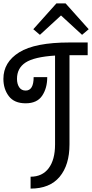

<svg xmlns="http://www.w3.org/2000/svg" viewBox="-20 -950 542 1130"><path d="M389 -700H496V-625H389V-100Q389 21 331 90.5Q273 160 160 160V90Q229 90 266.5 40Q304 -10 304 -100V-623Q181 -615 130.5 -582Q80 -549 80 -486Q80 -456 93 -436.5Q106 -417 131 -417Q178 -417 178 -496H258Q258 -431 228 -386.5Q198 -342 131 -342Q64 -342 32 -384Q0 -426 0 -486Q0 -584 93 -642Q186 -700 389 -700ZM366 -930 502 -778 463 -745 339 -859 215 -745 176 -778 312 -930Z"/></svg>

Font: Cherry Swash
Style: Regular
Weight: 400
Designer: Kasatkina Nataliya
Foundry: Nataliya Kasatkina
Version: Version 1.001